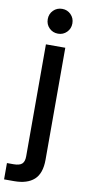

<svg xmlns="http://www.w3.org/2000/svg" viewBox="-139 -811 513 1113"><g transform="rotate(10 118.0 -254.0)"><path d="M133 -624Q102 -624 81 -645Q60 -666 60 -697Q60 -728 81 -749Q102 -770 133 -770Q163 -770 184 -749Q205 -728 205 -697Q205 -666 184 -645Q163 -624 133 -624ZM189 108Q189 189 148.5 225.5Q108 262 31 262H-28V166H11Q46 166 60.5 152.5Q75 139 75 108V-551H189Z"/></g></svg>

Font: Fz Poppins Med
Style: Regular
Weight: 500
Designer: Ninad Kale (Devanagari), Jonny Pinhorn (Latin)
Foundry: Indian Type Foundry
Version: Vit hóa bi Vntype.Com & FontZin.Com